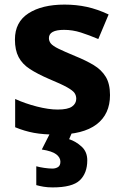

<svg xmlns="http://www.w3.org/2000/svg" viewBox="-20 -576 537 836"><path d="M459 -162Q459 -79 400.5 -34.5Q342 10 226 10Q169 10 128 2.5Q87 -5 46 -22V-145Q90 -125 141 -112Q192 -99 231 -99Q275 -99 293.5 -112Q312 -125 312 -146Q312 -160 304.5 -171Q297 -182 272 -196Q247 -210 194 -232Q143 -254 110 -275.5Q77 -297 61 -327.5Q45 -358 45 -404Q45 -480 104 -518Q163 -556 261 -556Q312 -556 358 -546Q404 -536 453 -513L408 -406Q368 -423 332 -434.5Q296 -446 259 -446Q193 -446 193 -410Q193 -397 201.5 -386.5Q210 -376 234.5 -364Q259 -352 307 -332Q354 -313 388 -292.5Q422 -272 440.5 -241.5Q459 -211 459 -162ZM360 122Q360 178 327.5 209Q295 240 209 240Q187 240 169.5 237Q152 234 138 230V148Q152 152 172.5 155Q193 158 208 158Q222 158 232.5 151.5Q243 145 243 128Q243 110 225 96Q207 82 162 75L200 0H294L281 30Q311 40 335.5 62.5Q360 85 360 122Z"/></svg>

Font: Noto Sans Hanifi Rohingya
Style: Bold
Weight: 700
Designer: Monotype Design Team and DaltonMaag
Foundry: Google LLC
Version: Version 2.102; ttfautohint (v1.8.4.7-5d5b)